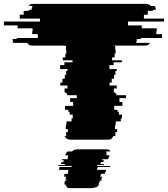

<svg xmlns="http://www.w3.org/2000/svg" viewBox="-131 -720 866 990"><path d="M715 -609H529V-589H600V-574H677V-559H675V-544H704V-524H595V-519H574V-512Q574 -505 571 -499H642Q635 -485 619 -485H453V-484H463V-464H465V-444H460V-424H447V-409H497V-399H455V-384H433V-364H471V-354H464V-334H457V-314H445V-294H434V-279H471V-264H456V-244H462V-239H469V-229H519V-214H485V-194H500V-174H458V-154H475V-144H482V-129H498V-109H492V-94H466V-79H463V-69H462V-54H473V-39H464V-27Q464 -22 463 -19H453Q450 -9 442 -4H444Q439 0 430 0H230Q222 0 215 -4H213Q206 -9 202 -19H211Q210 -22 210 -27V-39H219V-54H208V-69H209V-79H212V-94H238V-109H244V-129H228V-144H221V-154H204V-174H246V-194H231V-214H265V-229H215V-239H208V-244H202V-264H217V-279H180V-294H191V-314H203V-334H210V-354H217V-364H179V-384H201V-399H243V-409H193V-424H206V-444H211V-464H209V-484H199V-485H33Q18 -485 9 -499H-62Q-63 -502 -64.5 -505Q-66 -508 -66 -512V-519H-45V-524H64V-544H35V-559H37V-574H-40V-589H-111V-609H75V-624H-29V-644H-9V-664H17V-669H32V-673Q32 -683 38 -689H16Q24 -700 38 -700H624Q638 -700 646 -689H667Q672 -682 672 -673V-669H657V-664H631V-644H611V-624H715ZM371 131 369 136H438L436 141H374L368 156H417L409 176H391L385 191H396L390 206H395L393 211H385L382 218Q381 221 379 224.5Q377 228 375 231H381Q375 241 364 246H361Q357 247 352 248.5Q347 250 342 250H226Q218 250 214 246H217Q208 241 208 231H201V228L204 211H211L212 206H207L210 191H199L202 176H219L222 156H173L176 141H238L239 136H169L170 131H203L204 126H184L185 116H196L198 106H188L189 101H218L219 89L221 81H205Q208 70 217 61H240Q251 50 269 50H420Q433 50 439 61H416Q417 63 418 66Q419 69 419 72Q419 76 418 79L417 81H434L426 101H397L395 106H405L401 116H390L386 126H406L404 131Z"/></svg>

Font: Rubik Glitch
Style: Regular
Weight: 400
Designer: Hubert and Fischer, NaN
Foundry: Hubert and Fischer, NaN
Version: Version 2.200